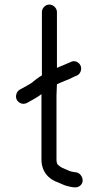

<svg xmlns="http://www.w3.org/2000/svg" viewBox="-20 -698 433 843"><path d="M228 2V-277C228 -285.7 228.3 -295 229 -305C229 -312.3 229.3 -320 230 -328C234.7 -330 239 -332 243 -334L267 -344C276.3 -347.3 284.3 -350.7 291 -354L307 -362C319.9 -366.3 328.2 -370.4 333.5 -383C345.8 -412 316.6 -438.8 291 -426C274.2 -419.7 262.4 -412.7 244 -406L230 -400V-645C230 -662.4 214.1 -678 196.5 -678C178.9 -678 164 -662.4 164 -645V-367C147.1 -356.9 134.3 -347.1 120 -335C105.4 -324.8 91.7 -318.6 77 -310L66 -304C58.7 -299.3 53.8 -292.5 51.5 -283.5C43.8 -254 74.7 -232.2 100 -247L111 -253C128.5 -263.5 144.1 -270.5 161 -284H162V2C162 55.9 193.9 89.3 235 103C246.7 107.7 262.6 116.1 276 119C293.9 123.5 314.6 129.4 329.5 119C354.4 101.7 341.7 64.9 316 59C301.8 57.2 287.9 55.2 277 49C260.2 42 246.5 37.5 235 26C233.7 25.3 233 24.7 233 24C229.1 17.5 228 12 228 2Z"/></svg>

Font: HoneyBee
Style: Reg
Weight: 400
Foundry: Cannot Into Space Fonts
Version: Version 0.89